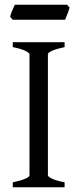

<svg xmlns="http://www.w3.org/2000/svg" viewBox="-20 -794 338 814"><path d="M34.2 0V-21Q67.4 -27.8 86.2 -35.9Q105 -43.9 105 -50.8V-564Q105 -569.8 87.2 -578.6Q69.3 -587.4 34.2 -594.2V-615.2H253.9V-594.2Q220.7 -587.4 201.9 -579.1Q183.1 -570.8 183.1 -564V-50.8Q183.1 -44.9 200.9 -36.4Q218.8 -27.8 253.9 -21V0ZM274.9 -762.2Q273.9 -756.8 271.5 -749.8Q269 -742.7 266.1 -735.6Q263.2 -728.5 260.5 -721.7Q257.8 -714.8 255.9 -710.4H33.7L22.9 -722.7Q23.9 -728 26.4 -734.9Q28.8 -741.7 31.7 -748.8Q34.7 -755.9 37.6 -762.5Q40.5 -769 43 -773.9H264.2Z"/></svg>

Font: Gentium Plus Eur
Style: Regular
Weight: 400
Designer: J. Victor Gaultney, Annie Olsen, Iska Routamaa, Becca Hirsbrunner
Foundry: SIL International
Version: Version 5.000